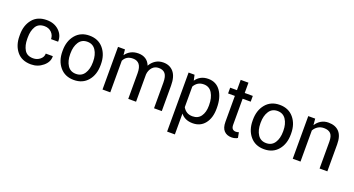

<svg xmlns="http://www.w3.org/2000/svg" viewBox="-51 -1344 4126 2235"><g transform="rotate(20 2012.0 -226.5)"><path d="M284.7 -64.9Q332.5 -64.9 368.9 -94.5Q405.3 -124 405.3 -167H491.7L492.7 -164.1Q495.1 -95.7 431.9 -42.7Q368.7 10.3 284.7 10.3Q169.4 10.3 108.4 -64.9Q47.4 -140.1 47.4 -253.9V-274.4Q47.4 -387.2 108.6 -462.6Q169.9 -538.1 284.7 -538.1Q377.4 -538.1 436.3 -483.4Q495.1 -428.7 493.2 -349.1L492.2 -346.2H405.3Q405.3 -394.5 371.1 -428.5Q336.9 -462.4 284.7 -462.4Q209 -462.4 176.5 -408Q144 -353.5 144 -274.4V-253.9Q144 -172.9 176.3 -118.9Q208.5 -64.9 284.7 -64.9Z M578.1 -269Q578.1 -386.2 641.6 -462.2Q705.1 -538.1 814 -538.1Q923.8 -538.1 987.5 -462.4Q1051.3 -386.7 1051.3 -269V-258.3Q1051.3 -140.1 987.8 -64.9Q924.3 10.3 814.9 10.3Q705.6 10.3 641.8 -65.2Q578.1 -140.6 578.1 -258.3ZM674.3 -258.3Q674.3 -174.3 709.7 -119.6Q745.1 -64.9 814.9 -64.9Q883.8 -64.9 919.4 -119.6Q955.1 -174.3 955.1 -258.3V-269Q955.1 -352.1 919.2 -407.2Q883.3 -462.4 814 -462.4Q745.1 -462.4 709.7 -407.2Q674.3 -352.1 674.3 -269Z M1254.9 -528.3 1261.7 -459Q1287.6 -496.6 1327.4 -517.3Q1367.2 -538.1 1419.9 -538.1Q1472.7 -538.1 1510.5 -513.7Q1548.3 -489.3 1567.4 -440.4Q1592.3 -485.4 1633.3 -511.7Q1674.3 -538.1 1729 -538.1Q1809.6 -538.1 1856.4 -482.7Q1903.3 -427.2 1903.3 -315.9V0H1807.1V-316.9Q1807.1 -395 1780.3 -427.5Q1753.4 -460 1700.2 -460Q1650.9 -460 1620.4 -425.8Q1589.8 -391.6 1584.5 -339.4V-335.4V0H1487.8V-316.9Q1487.8 -391.1 1460.2 -425.5Q1432.6 -460 1380.9 -460Q1336.9 -460 1308.6 -441.9Q1280.3 -423.8 1265.1 -391.1V0H1168.9V-528.3Z M2493.2 -244.1Q2493.2 -129.9 2438.5 -59.8Q2383.8 10.3 2287.6 10.3Q2238.8 10.3 2201.9 -6.1Q2165 -22.5 2139.2 -55.2V203.1H2043V-528.3H2116.7L2131.8 -460Q2157.7 -498 2196.3 -518.1Q2234.9 -538.1 2286.1 -538.1Q2384.3 -538.1 2438.7 -460.2Q2493.2 -382.3 2493.2 -254.4ZM2397 -254.4Q2397 -344.2 2361.6 -402.1Q2326.2 -460 2257.3 -460Q2215.8 -460 2186.5 -441.2Q2157.2 -422.4 2139.2 -389.6V-134.3Q2157.2 -101.6 2186.5 -83.3Q2215.8 -64.9 2258.3 -64.9Q2326.7 -64.9 2361.8 -115Q2397 -165 2397 -244.1Z M2738.3 -655.8V-528.3H2838.4V-457H2738.3V-136.2Q2738.3 -99.1 2753.7 -84Q2769 -68.8 2794.4 -68.8Q2802.7 -68.8 2812.7 -70.8Q2822.8 -72.8 2830.6 -75.7L2843.3 -9.8Q2832.5 -1 2811.8 4.6Q2791 10.3 2770 10.3Q2711.4 10.3 2676.8 -25.1Q2642.1 -60.5 2642.1 -136.2V-457H2558.1V-528.3H2642.1V-655.8Z M2934.6 -269Q2934.6 -386.2 2998 -462.2Q3061.5 -538.1 3170.4 -538.1Q3280.3 -538.1 3344 -462.4Q3407.7 -386.7 3407.7 -269V-258.3Q3407.7 -140.1 3344.2 -64.9Q3280.8 10.3 3171.4 10.3Q3062 10.3 2998.3 -65.2Q2934.6 -140.6 2934.6 -258.3ZM3030.8 -258.3Q3030.8 -174.3 3066.2 -119.6Q3101.6 -64.9 3171.4 -64.9Q3240.2 -64.9 3275.9 -119.6Q3311.5 -174.3 3311.5 -258.3V-269Q3311.5 -352.1 3275.6 -407.2Q3239.7 -462.4 3170.4 -462.4Q3101.6 -462.4 3066.2 -407.2Q3030.8 -352.1 3030.8 -269Z M3611.3 -528.3 3618.2 -449.7Q3644.5 -491.7 3684.3 -514.9Q3724.1 -538.1 3774.9 -538.1Q3860.4 -538.1 3907.2 -488Q3954.1 -438 3954.1 -333.5V0H3857.9V-331.5Q3857.9 -401.4 3830.3 -430.7Q3802.7 -460 3746.1 -460Q3704.6 -460 3672.6 -439.9Q3640.6 -419.9 3621.6 -385.3V0H3525.4V-528.3Z"/></g></svg>

Font: GeogebraSans
Style: Regular
Weight: 400
Designer: Google
Version: Version 1.100140; 2013